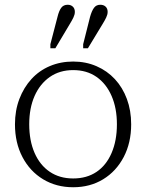

<svg xmlns="http://www.w3.org/2000/svg" viewBox="-20 -778 616 808"><path d="M532 -255Q532 -177 500.5 -117Q469 -57 414 -23.5Q359 10 288 10Q217 10 161.5 -23.5Q106 -57 74.5 -117Q43 -177 43 -255Q43 -313 61.5 -361.5Q80 -410 112.5 -445.5Q145 -481 190 -500Q235 -519 288 -519Q341 -519 386 -499.5Q431 -480 463.5 -445Q496 -410 514 -361.5Q532 -313 532 -255ZM103 -255Q103 -186 125.5 -134.5Q148 -83 189.5 -55Q231 -27 288 -27Q345 -27 386 -54.5Q427 -82 449.5 -134Q472 -186 472 -255Q472 -323 449.5 -374.5Q427 -426 386 -454.5Q345 -483 288 -483Q231 -483 189.5 -454Q148 -425 125.5 -374Q103 -323 103 -255ZM222 -707Q228 -732 237.5 -745Q247 -758 265 -758Q278 -758 286.5 -750Q295 -742 295 -728Q295 -717 289 -704.5Q283 -692 275 -679L213 -575H192V-592ZM359 -707Q366 -732 375.5 -745Q385 -758 402 -758Q416 -758 424.5 -750Q433 -742 433 -728Q433 -717 427 -704.5Q421 -692 413 -679L350 -575H330V-592Z"/></svg>

Font: Roboto Serif 36pt ExtraLight
Style: Regular
Weight: 250
Designer: Greg Gazdowicz
Foundry: Commercial Type
Version: Version 1.008